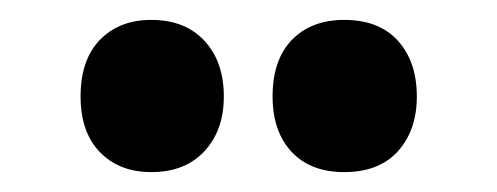

<svg xmlns="http://www.w3.org/2000/svg" viewBox="-20 -787 500 193"><path d="M61 -690Q61 -727 80.5 -747Q100 -767 132 -767Q166 -767 185.5 -746Q205 -725 205 -690Q205 -656 185.5 -635Q166 -614 132 -614Q100 -614 80.5 -634Q61 -654 61 -690ZM254 -690Q254 -727 273.5 -747Q293 -767 326 -767Q361 -767 380 -746Q399 -725 399 -690Q399 -656 380 -635Q361 -614 326 -614Q292 -614 273 -634.5Q254 -655 254 -690Z"/></svg>

Font: Noto Sans ExtraCondensed Black
Style: Regular
Weight: 900
Width: 2
Designer: Monotype Design Team
Foundry: Monotype Imaging Inc.
Version: Version 2.013; ttfautohint (v1.8.4.7-5d5b)